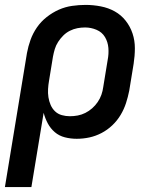

<svg xmlns="http://www.w3.org/2000/svg" viewBox="-27 -558 647 783"><path d="M-7 205 83 -342Q88 -369 97.5 -395.5Q107 -422 123.5 -446Q140 -470 163.5 -488.5Q187 -507 213 -518.5Q239 -530 267 -534Q295 -538 322 -538Q353 -538 384 -532Q415 -526 441 -511.5Q467 -497 485.5 -473.5Q504 -450 513.5 -421.5Q523 -393 523 -361.5Q523 -330 518 -298L500 -188Q495 -163 487 -138Q479 -113 465 -89.5Q451 -66 431 -47Q411 -28 387 -15.5Q363 -3 337.5 2.5Q312 8 286 8Q261 8 237.5 2Q214 -4 196.5 -19Q179 -34 168 -54.5Q157 -75 151 -98L101 205ZM258 -84Q274 -84 290 -87Q306 -90 321 -97.5Q336 -105 349 -116.5Q362 -128 371.5 -142Q381 -156 386.5 -171.5Q392 -187 394 -203L412 -313Q417 -338 415 -362.5Q413 -387 401 -407Q389 -427 366.5 -436.5Q344 -446 320 -446Q304 -446 288.5 -443Q273 -440 258 -432.5Q243 -425 231 -413Q219 -401 210 -387Q201 -373 196.5 -358Q192 -343 189 -327L173 -229Q170 -212 169 -195Q168 -178 170.5 -161.5Q173 -145 179.5 -130Q186 -115 197.5 -104Q209 -93 225 -88.5Q241 -84 258 -84Z"/></svg>

Font: Iosevka Curly SmBdExObl
Style: Regular
Weight: 600
Width: 7
Italic angle: -9°
Monospace: yes
Designer: Belleve Invis
Foundry: Belleve Invis
Version: Version 11.1.0; ttfautohint (v1.8.3)